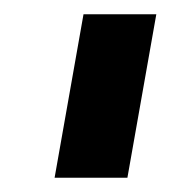

<svg xmlns="http://www.w3.org/2000/svg" viewBox="-20 -695 239 269"><path d="M56.5 -446H158.5L199 -675H97Z"/></svg>

Font: Anybody UltraCondensed Thin SemiBold
Style: Italic
Weight: 600
Italic angle: -10°
Version: Version 1.111